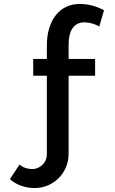

<svg xmlns="http://www.w3.org/2000/svg" viewBox="-20 -760 581 971"><path d="M156 191Q121 191 88.5 180Q56 169 30 146L79 72Q92 84 109 89.5Q126 95 143 95Q172 95 194.5 73.5Q217 52 217 19V-377H148V-462H217V-531Q217 -579 229 -617.5Q241 -656 262.5 -683.5Q284 -711 315 -725.5Q346 -740 384 -740Q416 -740 447.5 -731.5Q479 -723 506 -708L482 -626Q467 -635 447 -641Q427 -647 407 -647Q368 -647 347.5 -618Q327 -589 327 -534V-462H461V-377H327V16Q327 55 313 87Q299 119 275.5 142Q252 165 221 178Q190 191 156 191Z"/></svg>

Font: Oxford Sans SemiBold
Style: Regular
Weight: 600
Designer: Matt McInerney, Pablo Impallari, Rodrigo Fuenzalida
Foundry: Matt McInerney, Pablo Impallari, Rodrigo Fuenzalida
Version: Version 3.000g; ttfautohint (v1.5) -l 8 -r 28 -G 28 -x 14 -D